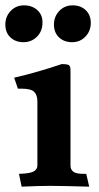

<svg xmlns="http://www.w3.org/2000/svg" viewBox="-30 -696 369 719"><path d="M240 -538Q210 -538 191 -556Q172 -574 172 -604Q172 -634 192 -655Q212 -676 242 -676Q272 -676 291 -658Q310 -640 310 -610Q310 -580 290 -559Q270 -538 240 -538ZM129 -610Q129 -580 109 -559Q88 -538 58 -538Q28 -538 9 -556Q-10 -574 -10 -604Q-10 -634 10 -655Q30 -676 60 -676Q90 -676 110 -658Q130 -640 129 -610ZM234 -433V-76Q234 -60 246 -52Q258 -44 293 -45L304 3Q198 0 158 0Q118 0 51 3L41 -45Q82 -46 96 -54Q110 -62 110 -76V-316Q110 -340 98 -352Q86 -364 50 -364H37L23 -405Q113 -426 201 -456Q222 -456 228 -452Q234 -448 234 -433Z"/></svg>

Font: Lusitana
Style: Bold
Weight: 700
Designer: Ana Paula Megda
Foundry: Ana Paula Megda
Version: Version 1.001; ttfautohint (v1.4.1)